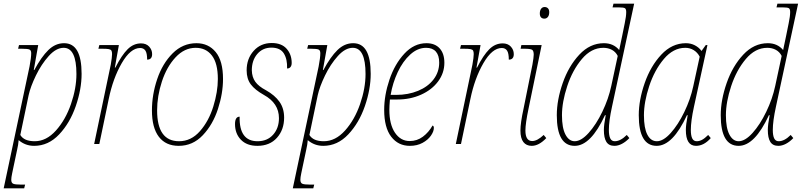

<svg xmlns="http://www.w3.org/2000/svg" viewBox="-40 -780 4343 1040"><path d="M120 -420Q129 -467 129 -492Q129 -507 120 -511.5Q111 -516 78 -516H58L63 -536H167L143 -401H146Q184 -472 222 -509Q260 -546 307 -546Q355 -546 378.5 -504.5Q402 -463 402 -380Q402 -297 370.5 -205.5Q339 -114 280.5 -52Q222 10 145 10Q97 10 61 -21Q59 5 53 30L31 134Q30 139 25.5 160.5Q21 182 21 194Q21 210 31 215Q41 220 75 220H96L91 240H-20ZM374 -379Q374 -521 305 -521Q264 -521 224 -476.5Q184 -432 154.5 -371Q125 -310 115 -264L70 -49Q90 -15 148 -15Q211 -15 263 -73Q315 -131 344.5 -216.5Q374 -302 374 -379Z M560 -430Q567 -470 567 -487Q567 -500 563.5 -506Q560 -512 549 -514Q538 -516 514 -516H493L498 -536H604L582 -414H585Q619 -481 651 -513Q683 -545 724 -545Q752 -545 768 -527.5Q784 -510 784 -487Q784 -457 757 -457Q757 -492 747.5 -506Q738 -520 719 -520Q667 -520 619.5 -438Q572 -356 549 -244L498 0H470Z M783 -182Q783 -267 811.5 -351.5Q840 -436 895 -491Q950 -546 1024 -546Q1089 -546 1128.5 -498Q1168 -450 1168 -352Q1168 -274 1140.5 -189.5Q1113 -105 1058.5 -47.5Q1004 10 928 10Q858 10 820.5 -39Q783 -88 783 -182ZM1140 -352Q1140 -437 1108 -479Q1076 -521 1020 -521Q959 -521 911 -469.5Q863 -418 837 -338.5Q811 -259 811 -182Q811 -15 930 -15Q995 -15 1043 -69.5Q1091 -124 1115.5 -203.5Q1140 -283 1140 -352Z M1233 -108Q1233 -148 1258 -148Q1255 -15 1355 -15Q1408 -15 1439.5 -50.5Q1471 -86 1471 -140Q1471 -221 1389 -266Q1341 -293 1318.5 -323Q1296 -353 1296 -399Q1296 -462 1334 -504.5Q1372 -547 1432 -547Q1485 -547 1512.5 -516Q1540 -485 1540 -439Q1540 -425 1533.5 -417Q1527 -409 1515 -409Q1517 -459 1497.5 -490.5Q1478 -522 1430 -522Q1383 -522 1353.5 -487.5Q1324 -453 1324 -399Q1325 -362 1343 -337Q1361 -312 1401 -291Q1449 -264 1474 -228.5Q1499 -193 1499 -143Q1499 -77 1460 -33.5Q1421 10 1354 10Q1297 10 1265 -23Q1233 -56 1233 -108Z M1686 -420Q1695 -467 1695 -492Q1695 -507 1686 -511.5Q1677 -516 1644 -516H1624L1629 -536H1733L1709 -401H1712Q1750 -472 1788 -509Q1826 -546 1873 -546Q1921 -546 1944.5 -504.5Q1968 -463 1968 -380Q1968 -297 1936.5 -205.5Q1905 -114 1846.5 -52Q1788 10 1711 10Q1663 10 1627 -21Q1625 5 1619 30L1597 134Q1596 139 1591.5 160.5Q1587 182 1587 194Q1587 210 1597 215Q1607 220 1641 220H1662L1657 240H1546ZM1940 -379Q1940 -521 1871 -521Q1830 -521 1790 -476.5Q1750 -432 1720.5 -371Q1691 -310 1681 -264L1636 -49Q1656 -15 1714 -15Q1777 -15 1829 -73Q1881 -131 1910.5 -216.5Q1940 -302 1940 -379Z M2041 -185Q2041 -264 2069.5 -348.5Q2098 -433 2150.5 -489.5Q2203 -546 2270 -546Q2316 -546 2341.5 -518Q2367 -490 2367 -440Q2367 -385 2333.5 -339.5Q2300 -294 2241.5 -267.5Q2183 -241 2112 -241H2072Q2069 -205 2069 -185Q2069 -106 2099.5 -61Q2130 -16 2179 -16Q2219 -16 2250.5 -39.5Q2282 -63 2303 -100Q2310 -98 2310 -87Q2310 -68 2294 -45Q2278 -22 2248.5 -6Q2219 10 2180 10Q2117 10 2079 -39.5Q2041 -89 2041 -185ZM2106 -266Q2171 -266 2224.5 -288Q2278 -310 2308.5 -350Q2339 -390 2339 -441Q2339 -480 2321 -500.5Q2303 -521 2268 -521Q2222 -521 2182 -484.5Q2142 -448 2114.5 -389.5Q2087 -331 2076 -266Z M2519 -430Q2526 -470 2526 -487Q2526 -500 2522.5 -506Q2519 -512 2508 -514Q2497 -516 2473 -516H2452L2457 -536H2563L2541 -414H2544Q2578 -481 2610 -513Q2642 -545 2683 -545Q2711 -545 2727 -527.5Q2743 -510 2743 -487Q2743 -457 2716 -457Q2716 -492 2706.5 -506Q2697 -520 2678 -520Q2626 -520 2578.5 -438Q2531 -356 2508 -244L2457 0H2429Z M2884 -707Q2884 -723 2891 -732.5Q2898 -742 2910 -742Q2921 -742 2928 -735Q2935 -728 2935 -714Q2935 -697 2927.5 -688Q2920 -679 2909 -679Q2897 -679 2890.5 -686Q2884 -693 2884 -707ZM2779 -73Q2779 -114 2796 -192L2844 -430Q2851 -470 2851 -484Q2851 -505 2842 -510.5Q2833 -516 2800 -516H2780L2784 -536H2894L2823 -192Q2806 -111 2806 -73Q2806 -16 2843 -16Q2870 -16 2905 -49L2919 -32Q2879 10 2840 10Q2811 10 2795 -10.5Q2779 -31 2779 -73Z M2976 -156Q2976 -238 3008 -330Q3040 -422 3098 -484Q3156 -546 3231 -546Q3283 -546 3314 -509L3330 -585L3344 -654Q3352 -692 3352 -715Q3352 -731 3345 -735.5Q3338 -740 3311 -740H3278L3283 -760H3395L3275 -202Q3258 -124 3258 -76Q3258 -46 3265.5 -30.5Q3273 -15 3290 -15Q3321 -15 3355 -49L3369 -32Q3350 -12 3329 -1Q3308 10 3288 10Q3258 10 3244.5 -11.5Q3231 -33 3231 -76Q3231 -104 3241 -156H3237Q3160 10 3073 10Q2976 10 2976 -156ZM3271 -314 3306 -477Q3295 -499 3274.5 -510Q3254 -521 3228 -521Q3163 -521 3112 -460.5Q3061 -400 3032.5 -313.5Q3004 -227 3004 -156Q3004 -87 3023 -51Q3042 -15 3073 -15Q3108 -15 3148.5 -60Q3189 -105 3222.5 -174.5Q3256 -244 3271 -314Z M3420 -156Q3420 -238 3452 -330Q3484 -422 3542 -484Q3600 -546 3675 -546Q3702 -546 3724 -534.5Q3746 -523 3760 -504L3783 -536H3792L3719 -202Q3702 -124 3702 -76Q3702 -46 3709.5 -30.5Q3717 -15 3734 -15Q3748 -15 3762.5 -22.5Q3777 -30 3796 -49L3810 -32Q3773 10 3730 10Q3675 10 3675 -76Q3675 -104 3685 -156H3681Q3604 10 3517 10Q3420 10 3420 -156ZM3715 -312 3750 -473Q3738 -496 3717.5 -508.5Q3697 -521 3672 -521Q3607 -521 3556 -460.5Q3505 -400 3476.5 -313.5Q3448 -227 3448 -156Q3448 -86 3466.5 -50.5Q3485 -15 3518 -15Q3553 -15 3593 -59.5Q3633 -104 3666.5 -173Q3700 -242 3715 -312Z M3864 -156Q3864 -238 3896 -330Q3928 -422 3986 -484Q4044 -546 4119 -546Q4171 -546 4202 -509L4218 -585L4232 -654Q4240 -692 4240 -715Q4240 -731 4233 -735.5Q4226 -740 4199 -740H4166L4171 -760H4283L4163 -202Q4146 -124 4146 -76Q4146 -46 4153.5 -30.5Q4161 -15 4178 -15Q4209 -15 4243 -49L4257 -32Q4238 -12 4217 -1Q4196 10 4176 10Q4146 10 4132.5 -11.5Q4119 -33 4119 -76Q4119 -104 4129 -156H4125Q4048 10 3961 10Q3864 10 3864 -156ZM4159 -314 4194 -477Q4183 -499 4162.5 -510Q4142 -521 4116 -521Q4051 -521 4000 -460.5Q3949 -400 3920.5 -313.5Q3892 -227 3892 -156Q3892 -87 3911 -51Q3930 -15 3961 -15Q3996 -15 4036.5 -60Q4077 -105 4110.5 -174.5Q4144 -244 4159 -314Z"/></svg>

Font: Noto Serif NarrowThin
Style: Italic
Weight: 250
Width: 4
Italic angle: -12°
Designer: Monotype Design Team
Foundry: Monotype Imaging Inc.
Version: Version 1.001